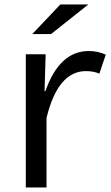

<svg xmlns="http://www.w3.org/2000/svg" viewBox="-20 -805 490 850"><path d="M247.1 -785.2H371.1L206.1 -654.3H123ZM177.2 -401.9H181.2Q243.2 -579.1 373 -579.1Q413.6 -579.1 448.2 -563L419.9 -479Q394.5 -490.2 360.4 -490.2Q236.3 -490.2 186 -283.2V24.9H94.2V-564.9H182.1Z"/></svg>

Font: FORM UDPGothic
Style: Regular
Weight: 400
Foundry: Pronama LLC
Version: Version 1.05101